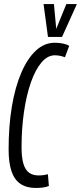

<svg xmlns="http://www.w3.org/2000/svg" viewBox="-20 -922 401 952"><path d="M157.5 10Q112.3 10 82 -10Q51.8 -30 37.2 -72.4Q22.7 -114.8 22.7 -181.2Q22.7 -297.7 38.9 -394.2Q55.1 -490.7 85.8 -561.8Q116.4 -632.8 158.2 -671.4Q200.1 -710 251 -710Q264.8 -710 277.7 -708.4Q290.7 -706.8 302.4 -703.5Q314.2 -700.3 323.1 -694.7L302.1 -638.3Q292.5 -641.6 284.1 -643.8Q275.7 -645.9 268.2 -646.9Q260.6 -647.9 252.3 -647.9Q215.8 -647.9 185.6 -612.2Q155.3 -576.5 133.3 -513.7Q111.2 -450.9 99.1 -368.4Q86.9 -286 86.9 -191.8Q86.9 -141.4 96 -110.6Q105 -79.8 123.8 -66Q142.6 -52.1 171.2 -52.1Q183.3 -52.1 195.5 -53.7Q207.6 -55.4 217.6 -58.4L222.3 0.1Q209.2 5.4 193.2 7.7Q177.2 10 157.5 10ZM361.2 -901.7 287.6 -738.8H217.9L195.9 -901.7H247.5L258.8 -778.8L308.9 -901.7Z"/></svg>

Font: Georama
Style: Italic
Weight: 400
Width: 2
Italic angle: -9°
Designer: Jean-Baptiste Levee
Foundry: Production Type
Version: Version 1.000